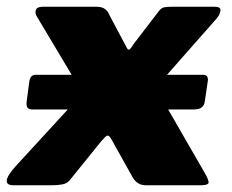

<svg xmlns="http://www.w3.org/2000/svg" viewBox="-47 -550 689 570"><path d="M570 -310 561 -249Q558 -225 529 -225H51Q38 -225 34.5 -230.5Q31 -236 32 -247L40 -308Q43 -328 59 -328H556Q572 -328 570 -310ZM560 -38Q574 -14 572 -7Q570 0 548 0H386Q371 0 361 -7.5Q351 -15 346 -25L284 -136Q276 -150 270.5 -147Q265 -144 253 -130L160 -15Q152 -5 137.5 -2.5Q123 0 108 0H-7Q-28 0 -27 -14Q-26 -28 -1 -56L179 -252Q189 -263 191.5 -270.5Q194 -278 189 -289L63 -500Q56 -511 59.5 -520.5Q63 -530 80 -530H239Q256 -530 265 -523Q274 -516 278 -505L330 -407Q334 -400 338.5 -404Q343 -408 348 -417L423 -515Q431 -526 439 -528Q447 -530 464 -530H590Q609 -530 607.5 -518.5Q606 -507 597 -496L433 -310Q423 -299 421 -292Q419 -285 424 -274L560 -38Z"/></svg>

Font: Libre Franklin Black
Style: Italic
Weight: 900
Italic angle: -8°
Designer: Pablo Impallari, Rodrigo Fuenzalida, Nhung Nguyen
Foundry: Impallari Type
Version: Version 3.000